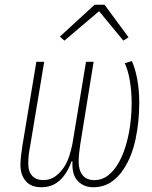

<svg xmlns="http://www.w3.org/2000/svg" viewBox="-20 -776 640 808"><path d="M154 12Q110 12 88 -14.5Q66 -41 66 -81Q66 -100 68.5 -120.5Q71 -141 74 -161L133 -516H166L107 -162Q102 -136 100.5 -120Q99 -104 99 -87Q99 -53 116 -35.5Q133 -18 162 -18Q190 -18 211.5 -33Q233 -48 249 -72Q263 -93 271.5 -119.5Q280 -146 285 -172L342 -516H374L318 -170Q315 -151 313 -131.5Q311 -112 311 -95Q311 -60 327.5 -39Q344 -18 377 -18Q414 -18 443 -44.5Q472 -71 492 -116Q512 -161 523 -219.5Q534 -278 534 -343Q534 -391 526.5 -436Q519 -481 505 -510L535 -519Q549 -488 557.5 -443Q566 -398 566 -344Q566 -263 550.5 -190.5Q535 -118 502 -67Q479 -30 446.5 -9Q414 12 372 12Q333 12 307.5 -14Q282 -40 285 -97H281Q263 -46 231.5 -17Q200 12 154 12ZM420 -756 521 -619 499 -605 397 -729 251 -605 232 -622 378 -756Z"/></svg>

Font: IBM Plex Mono ExtraLight
Style: Italic
Weight: 200
Italic angle: -9°
Monospace: yes
Designer: Mike Abbink, Paul van der Laan, Pieter van Rosmalen
Foundry: Bold Monday
Version: Version 2.3